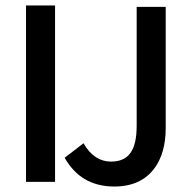

<svg xmlns="http://www.w3.org/2000/svg" viewBox="-20 -669 699 701"><path d="M181 -5V-649H75V-5ZM398 12C529 12 585 -83 585 -200V-644H479V-210C479 -116 447 -79 385 -79C346 -79 311 -100 285 -146L216 -93C255 -25 313 12 398 12Z"/></svg>

Font: Falling Sky
Style: Light
Weight: 400
Designer: Paul D. Hunt
Foundry: Adobe Systems Incorporated
Version: Version 1.02